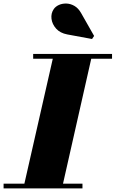

<svg xmlns="http://www.w3.org/2000/svg" viewBox="-65 -1051 645 1071"><path d="M65 0 235.5 -750H450L280.5 0ZM-45 0V-26.5H395V0ZM120 -723.5V-750H560V-723.5ZM448.5 -833.5 310 -859Q270.5 -866.5 248.2 -891.2Q226 -916 222.2 -946.2Q218.5 -976.5 235 -1000.5Q245 -1015 264 -1023.5Q283 -1032 305.8 -1031.2Q328.5 -1030.5 350.2 -1018Q372 -1005.5 387.5 -978L460 -850.5Z"/></svg>

Font: Bodoni Moda 9pt Black
Style: Italic
Weight: 900
Italic angle: -13°
Designer: Owen Earl
Foundry: indestructible type
Version: Version 2.004